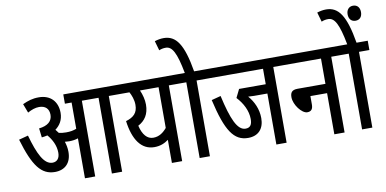

<svg xmlns="http://www.w3.org/2000/svg" viewBox="-81 -1140 2780 1383"><g transform="rotate(-10 1309.0 -448.0)"><path d="M356 -208C356 -238 350 -263 343 -284C353 -283 364 -282 374 -282C398 -282 419 -285 440 -292V0H515V-554H637V0H712V-554H788V-622H391V-554H440V-362C417 -353 395 -349 364 -349C343 -349 327 -351 311 -355C304 -364 298 -373 291 -381C325 -406 349 -443 349 -495C349 -576 300 -632 213 -632C166 -632 134 -621 94 -603L119 -537C147 -553 176 -563 203 -563C249 -563 275 -538 275 -494C275 -447 241 -418 177 -411L185 -344C199 -345 213 -348 227 -351C258 -315 283 -268 283 -215C283 -173 262 -151 230 -151C168 -151 128 -235 89 -374L21 -356C80 -157 136 -82 236 -82C309 -82 356 -127 356 -208Z M1227 -622H776V-554H863C876 -530 890 -496 890 -458C890 -399 860 -371 803 -354C821 -216 877 -134 972 -134C1017 -134 1049 -149 1076 -169V0H1151V-554H1227ZM884 -306C934 -332 965 -376 965 -447C965 -482 955 -521 940 -554H1076V-256C1050 -225 1019 -202 976 -202C932 -202 900 -238 884 -306Z M1354 -554H1430V-622H1348C1314 -825 1263 -896 1173 -896C1150 -896 1130 -892 1107 -885L1127 -815C1143 -822 1158 -825 1176 -825C1222 -825 1251 -776 1280 -622H1215V-554H1279V0H1354Z M1915 -554H1991V-622H1418V-554H1840V-441H1645L1615 -380C1659 -333 1690 -274 1690 -213C1690 -173 1677 -151 1642 -151C1582 -151 1544 -240 1505 -414L1437 -396C1490 -164 1545 -82 1649 -82C1725 -82 1766 -130 1766 -206C1766 -273 1738 -331 1700 -375C1713 -374 1728 -373 1743 -373H1840V0H1915Z M1979 -622V-554H2264V-369H2061C2017 -369 2006 -349 2006 -316C2006 -261 2061 -190 2100 -190C2130 -190 2142 -207 2142 -240V-301H2264V0H2339V-554H2415V-622Z M2542 -554H2618V-622H2536C2502 -825 2451 -896 2361 -896C2338 -896 2318 -892 2295 -885L2315 -815C2331 -822 2346 -825 2364 -825C2410 -825 2439 -776 2468 -622H2403V-554H2467V0H2542ZM2508 -834C2508 -801 2526 -779 2557 -779C2589 -779 2606 -801 2606 -834C2606 -866 2589 -889 2557 -889C2526 -889 2508 -866 2508 -834Z"/></g></svg>

Font: Noto Sans ExtraCondensed
Style: Italic
Weight: 400
Width: 2
Italic angle: -12°
Designer: Monotype Design Team
Foundry: Monotype Imaging Inc.
Version: Version 2.013